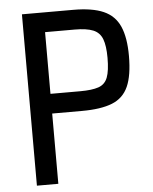

<svg xmlns="http://www.w3.org/2000/svg" viewBox="-55 -846 711 893"><g transform="rotate(-5 300.0 -400.0)"><path d="M81 0V-800H320Q409 -800 461.5 -777Q514 -754 537 -702Q560 -650 560 -564Q560 -473 537 -421.5Q514 -370 461.5 -349Q409 -328 320 -328H181V0ZM181 -708V-420H320Q375 -420 405.5 -430.5Q436 -441 448 -472Q460 -503 460 -564Q460 -620 448 -651.5Q436 -683 405.5 -695.5Q375 -708 320 -708Z"/></g></svg>

Font: Victor Mono Thin
Style: Bold
Weight: 700
Monospace: yes
Version: Version 1.561;gftools[0.9.30]